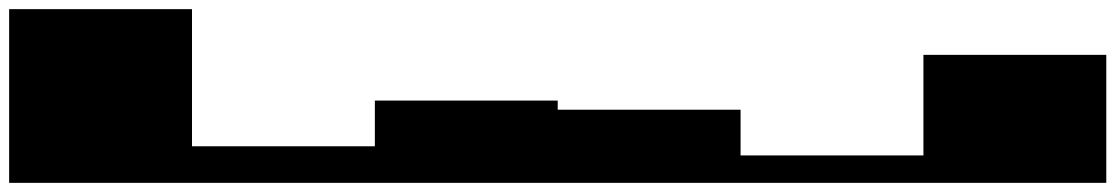

<svg xmlns="http://www.w3.org/2000/svg" viewBox="-20 -400 2440 420"><path d="M0 -380Q0 -380 0 -380Q0 -380 0 -380Q0 -380 0 -380V0Q0 0 0 0Q0 0 0 0Q0 0 0 0H400Q400 0 400 0Q400 0 400 0Q400 0 400 0V-380Q400 -380 400 -380Q400 -380 400 -380Q400 -380 400 -380Z M400 -80Q400 -80 400 -80Q400 -80 400 -80V0Q400 0 400 0Q400 0 400 0H800Q800 0 800 0Q800 0 800 0V-80Q800 -80 800 -80Q800 -80 800 -80Z M800 -180Q800 -180 800 -180Q800 -180 800 -180V0Q800 0 800 0Q800 0 800 0H1200Q1200 0 1200 0Q1200 0 1200 0V-180Q1200 -180 1200 -180Q1200 -180 1200 -180Z M1200 -160Q1200 -160 1200 -160Q1200 -160 1200 -160V0Q1200 0 1200 0Q1200 0 1200 0H1600Q1600 0 1600 0Q1600 0 1600 0V-160Q1600 -160 1600 -160Q1600 -160 1600 -160Z M1600 -60Q1600 -60 1600 -60Q1600 -60 1600 -60V0Q1600 0 1600 0Q1600 0 1600 0H2000Q2000 0 2000 0Q2000 0 2000 0V-60Q2000 -60 2000 -60Q2000 -60 2000 -60Z M2000 -280Q2000 -280 2000 -280Q2000 -280 2000 -280Q2000 -280 2000 -280V0Q2000 0 2000 0Q2000 0 2000 0Q2000 0 2000 0H2400Q2400 0 2400 0Q2400 0 2400 0Q2400 0 2400 0V-280Q2400 -280 2400 -280Q2400 -280 2400 -280Q2400 -280 2400 -280Z"/></svg>

Font: Wavefont
Style: Regular
Weight: 400
Monospace: yes
Version: Version 3.003